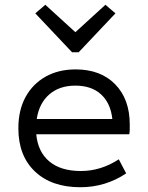

<svg xmlns="http://www.w3.org/2000/svg" viewBox="-20 -773 620 805"><path d="M317 12Q196 12 126.5 -54Q57 -120 57 -235Q57 -311 87 -366Q117 -421 171 -451.5Q225 -482 297 -482Q402 -482 463 -419.5Q524 -357 524 -251Q524 -241 524 -231Q524 -221 522 -210H132Q139 -136 187 -96Q235 -56 319 -56Q403 -56 478 -105L509 -46Q422 12 317 12ZM134 -274H451Q444 -340 404 -377Q364 -414 296 -414Q229 -414 186.5 -377Q144 -340 134 -274ZM282 -554 128 -717 170 -753 296 -638 422 -753 464 -717 310 -554Z"/></svg>

Font: Sometype Mono
Style: Regular
Weight: 400
Monospace: yes
Designer: Ryoichi Tsunekawa
Foundry: Dharma Type
Version: Version 1.000; ttfautohint (v1.8.3)